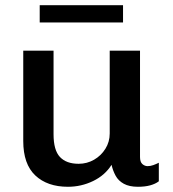

<svg xmlns="http://www.w3.org/2000/svg" viewBox="-20 -705 662 735"><path d="M240 10Q161 10 115 -33.5Q69 -77 69 -165V-511H185V-191Q185 -130 209.5 -104Q234 -78 281 -78Q313 -78 340 -93.5Q367 -109 383.5 -135.5Q400 -162 400 -194V-511H516V-104Q516 -85 525 -77Q534 -69 545 -69Q556 -69 567 -73Q578 -77 588 -82V-11Q575 -1 555 4.5Q535 10 508 10Q475 10 454 -1.5Q433 -13 422.5 -32.5Q412 -52 407 -74Q382 -34 336.5 -12Q291 10 240 10ZM132 -619V-685H451V-619Z"/></svg>

Font: Chivo Medium
Style: Regular
Weight: 500
Designer: Hector Gatti
Foundry: Omnibus-Type
Version: Version 2.002